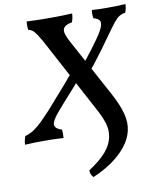

<svg xmlns="http://www.w3.org/2000/svg" viewBox="-126 -755 891 1081"><g transform="rotate(-10 319.0 -215.0)"><path d="M320 249Q304 234 303 208Q368 166 404 124Q440 82 447 34Q452 0 442 -34.5Q432 -69 406 -118L195 -513Q167 -567 150.5 -591Q134 -615 124 -622Q114 -629 102 -631Q100 -643 100 -655Q100 -667 101 -679Q130 -678 152 -677Q174 -676 192.5 -676Q211 -676 228 -676Q248 -676 268.5 -676Q289 -676 312 -677Q335 -678 361 -679Q361 -667 358.5 -654Q356 -641 351 -630Q310 -623 301 -601.5Q292 -580 321 -527L500 -196Q539 -124 552.5 -71Q566 -18 555 27Q545 71 513 112Q481 153 431.5 188Q382 223 320 249ZM-28 3Q-27 -22 -18 -45Q-3 -49 15.5 -58Q34 -67 58.5 -87.5Q83 -108 115 -143Q132 -160 153.5 -185Q175 -210 200 -238Q225 -266 250 -294.5Q275 -323 295 -348L323 -299Q301 -272 275 -243.5Q249 -215 226.5 -189.5Q204 -164 189 -146Q148 -98 152 -76.5Q156 -55 191 -45Q193 -33 193 -21.5Q193 -10 192 3Q157 1 131.5 0.5Q106 0 80 0Q52 0 26.5 0.5Q1 1 -28 3ZM386 -320 354 -361Q367 -377 388 -403.5Q409 -430 431.5 -459.5Q454 -489 472 -515Q502 -558 509 -581Q516 -604 506.5 -615Q497 -626 475 -631Q470 -654 474 -679Q498 -677 520 -676.5Q542 -676 564 -676Q588 -676 613.5 -676.5Q639 -677 666 -679Q666 -668 663.5 -655Q661 -642 656 -631Q636 -628 621.5 -619Q607 -610 588.5 -587Q570 -564 537 -517Q514 -485 490.5 -452.5Q467 -420 441.5 -387.5Q416 -355 386 -320Z"/></g></svg>

Font: Vollkorn Medium
Style: Italic
Weight: 500
Italic angle: -11°
Designer: Friedrich Althausen
Foundry: Friedrich Althausen
Version: Version 5.000